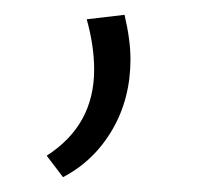

<svg xmlns="http://www.w3.org/2000/svg" viewBox="-20 -93 290 259"><path d="M43 117Q107 76 107 1Q107 -31 97 -67L148 -73Q156 -39 156 -13Q156 40 131.5 82Q107 124 65 146Z"/></svg>

Font: Martel Sans ExtraLight
Style: Regular
Weight: 275
Designer: Dan Reynolds and Mathieu Réguer
Foundry: Dan Reynolds and Mathieu Réguer
Version: Version 1.002; ttfautohint (v1.1) -l 5 -r 5 -G 72 -x 0 -D la